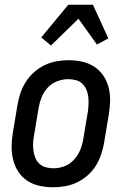

<svg xmlns="http://www.w3.org/2000/svg" viewBox="-20 -782 540 810"><path d="M204 8Q175 8 147 2Q119 -4 96 -19Q73 -34 58 -56.5Q43 -79 36 -106Q29 -133 29 -162Q29 -191 34 -221L54 -341Q58 -365 66.5 -390Q75 -415 89.5 -437.5Q104 -460 124.5 -478Q145 -496 169 -507.5Q193 -519 218.5 -523.5Q244 -528 269 -528Q298 -528 326 -522Q354 -516 377 -501Q400 -486 415.5 -463.5Q431 -441 438 -414Q445 -387 444.5 -358Q444 -329 439 -299L419 -179Q415 -155 406.5 -130Q398 -105 384 -82.5Q370 -60 349.5 -42Q329 -24 305 -12.5Q281 -1 255 3.5Q229 8 204 8ZM206 -72Q229 -72 251.5 -80.5Q274 -89 291 -107Q308 -125 317.5 -147.5Q327 -170 331 -193L351 -313Q353 -329 353.5 -345Q354 -361 352 -376.5Q350 -392 343.5 -406Q337 -420 326 -430Q315 -440 299.5 -444Q284 -448 268 -448Q245 -448 222 -439.5Q199 -431 182 -413Q165 -395 156 -372.5Q147 -350 143 -327L123 -207Q120 -191 119.5 -175Q119 -159 121.5 -143.5Q124 -128 130 -114Q136 -100 147.5 -90Q159 -80 174.5 -76Q190 -72 206 -72ZM195 -590 154 -624 268 -762H372L437 -620L389 -594L311 -703Z"/></svg>

Font: Iosevka Curly Medium
Style: Italic
Weight: 500
Italic angle: -9°
Monospace: yes
Designer: Belleve Invis
Foundry: Belleve Invis
Version: Version 22.1.2; ttfautohint (v1.8.4)